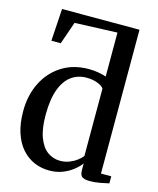

<svg xmlns="http://www.w3.org/2000/svg" viewBox="-122 -904 822 1000"><g transform="rotate(15 289.0 -404.0)"><path d="M239 11Q196 11 158 -5.2Q120 -21.5 91 -54.2Q62 -87 45.5 -136.8Q29 -186.5 29 -253.5Q29 -339.5 63 -407.2Q97 -475 158.8 -514Q220.5 -553 303.5 -553Q331.5 -553 356 -548.5Q380.5 -544 397.5 -538V-775L168.5 -766L126.5 -645H76L87 -819H504.5V-43.5H560V-5.5Q541 -1 513.2 4.2Q485.5 9.5 457.5 9.5Q432 9.5 418 1.2Q404 -7 404 -36V-71Q390 -52 366.2 -33Q342.5 -14 310.2 -1.5Q278 11 239 11ZM280.5 -52.5Q308 -52.5 331 -61.8Q354 -71 371.2 -84.2Q388.5 -97.5 397.5 -109.5V-473Q389.5 -486 363.5 -496.2Q337.5 -506.5 304 -506.5Q257.5 -506.5 222.5 -481.5Q187.5 -456.5 167.5 -403.8Q147.5 -351 147 -268Q146.5 -191.5 164.5 -143.8Q182.5 -96 213 -74.2Q243.5 -52.5 280.5 -52.5Z"/></g></svg>

Font: Merriweather 60pt Medium
Style: Regular
Weight: 500
Version: Version 2.100